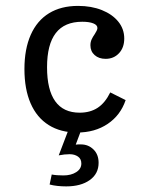

<svg xmlns="http://www.w3.org/2000/svg" viewBox="-20 -447 496 664"><path d="M64.5 -208.1Q64.5 -277.4 86.3 -326.6Q108.1 -375.8 149.6 -401.2Q191.1 -426.6 250 -426.6Q296 -426.6 332.3 -412.1Q368.5 -397.6 389.1 -372.2Q409.7 -346.8 409.7 -313.7Q409.7 -282.3 391.5 -262.9Q373.4 -243.5 345.2 -243.5Q321.8 -243.5 307.3 -256.5Q292.7 -269.4 292.7 -290.3Q292.7 -301.6 296.8 -310.5Q300.8 -319.4 308.1 -329.8Q311.3 -334.7 314.1 -340.3Q316.9 -346 316.9 -350Q316.9 -360.5 302.8 -366.1Q288.7 -371.8 264.5 -371.8Q203.2 -371.8 173 -332.7Q142.7 -293.5 142.7 -214.5Q142.7 -136.3 171 -96.8Q199.2 -57.3 255.6 -57.3Q291.9 -57.3 317.7 -74.2Q343.5 -91.1 361.3 -127.4L414.5 -100.8Q396.8 -48.4 352.4 -18.5Q308.1 11.3 246.8 11.3Q189.5 11.3 148.4 -14.5Q107.3 -40.3 85.9 -89.5Q64.5 -138.7 64.5 -208.1ZM151.6 191.1 158.9 156.5Q166.9 158.1 177.4 158.9Q187.9 159.7 199.2 159.7Q225.8 159.7 243.5 148.4Q261.3 137.1 261.3 118.5Q261.3 102.4 249.6 94.4Q237.9 86.3 221 86.3Q203.2 86.3 183.1 90.3L219.4 -4.8H263.7L241.9 53.2Q246 52.4 250.4 52.4Q254.8 52.4 259.7 52.4Q285.5 52.4 303.2 69.8Q321 87.1 321 116.1Q321 154 290.3 175.8Q259.7 197.6 208.9 197.6Q193.5 197.6 178.6 196Q163.7 194.4 151.6 191.1Z"/></svg>

Font: Playfair Micro SmCond SmLight
Style: Regular
Weight: 360
Width: 4
Designer: Claus Eggers Sørensen
Foundry: Claus Eggers Sørensen
Version: Version 2.100;Glyphs 3.2 (3219)